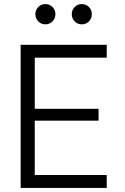

<svg xmlns="http://www.w3.org/2000/svg" viewBox="-20 -919 610 939"><path d="M150 -637V-387H462V-329H150V-63H502V0H81V-700H502V-637ZM331 -850Q331 -870 345 -884.5Q359 -899 380 -899Q401 -899 415 -884.5Q429 -870 429 -850Q429 -829 415 -814.5Q401 -800 380 -800Q359 -800 345 -814.5Q331 -829 331 -850ZM153 -850Q153 -870 167 -884.5Q181 -899 202 -899Q223 -899 237 -884.5Q251 -870 251 -850Q251 -829 237 -814.5Q223 -800 202 -800Q181 -800 167 -814.5Q153 -829 153 -850Z"/></svg>

Font: Be Vietnam Light
Style: Regular
Weight: 300
Designer: Gabriel Lam
Foundry: TypeRant
Version: Version 4.000